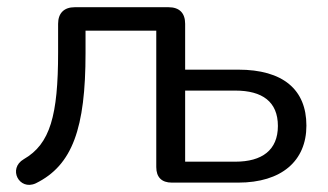

<svg xmlns="http://www.w3.org/2000/svg" viewBox="-20 -506 909 532"><path d="M79 2C181 -48 217 -151 217 -359V-421H413V-43C413 -15 428 0 456 0H640C760 0 829 -60 829 -158C829 -258 764 -313 640 -313H493V-440C493 -470 477 -486 447 -486H187C158 -486 141 -470 141 -440V-361C141 -186 119 -107 46 -65C1 -39 33 23 79 2ZM632 -58H493V-255H632C707 -255 750 -224 750 -157C750 -90 706 -58 632 -58Z"/></svg>

Font: SN Pro Book
Style: Regular
Weight: 350
Designer: Tobias Whetton
Foundry: Supernotes
Version: Version 1.003;Glyphs 3.3 (3324)